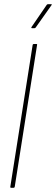

<svg xmlns="http://www.w3.org/2000/svg" viewBox="-20 -892 266 912"><path d="M33 0Q28 0 29 -5L135 -678Q136 -683 141 -683H152Q154 -683 155.5 -682.5Q157 -682 156 -678L50 -5Q49 0 44 0ZM132 -758Q130 -758 129 -759.5Q128 -761 130 -764L202 -869Q204 -872 208 -872H223Q225 -872 226 -871Q227 -870 225 -868L150 -762Q148 -758 143 -758Z"/></svg>

Font: Sofia Sans Extra Condensed Thin
Style: Italic
Weight: 250
Italic angle: -9°
Version: Version 4.100